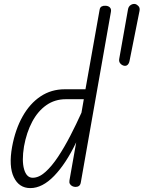

<svg xmlns="http://www.w3.org/2000/svg" viewBox="-20 -958 736 984"><path d="M135.5 6Q77.5 6 50.8 -49.8Q24 -105.5 42 -205.5Q58.5 -295 95.8 -361.2Q133 -427.5 187.8 -464Q242.5 -500.5 312 -500.5H418L490.5 -908Q492.5 -920.5 501.2 -925Q510 -929.5 521 -928.5Q535 -928 543 -920Q551 -912 548.5 -897.5L394.5 -25Q392.5 -11 385.2 -5.5Q378 0 367.5 0Q358.5 0 350.5 -4Q342.5 -8 338.2 -15.5Q334 -23 336 -33.5L370.5 -228.5Q318 -119 257.5 -56.5Q197 6 135.5 6ZM103 -207.5Q91 -134 103.5 -90.5Q116 -47 147.5 -47Q179.5 -47 212.5 -76.5Q245.5 -106 277.8 -154.8Q310 -203.5 340.5 -262.5Q371 -321.5 397.5 -380.5L409.5 -449.5H317Q261 -449.5 217.5 -419Q174 -388.5 145 -334Q116 -279.5 103 -207.5ZM616 -621Q604.5 -623.5 596.5 -632.8Q588.5 -642 591 -656L636 -910Q638.5 -925 650.2 -932.5Q662 -940 674.5 -937Q681 -935.5 689.5 -926.8Q698 -918 695 -902L644 -646.5Q641.5 -633 634.2 -626Q627 -619 616 -621Z"/></svg>

Font: Edu VIC WA NT Hand Pre
Style: Regular
Weight: 400
Designer: Tina and Corey Anderson, Eben Sorkin, Mirko Velimirovic
Foundry: Google for Education
Version: Version 1.000